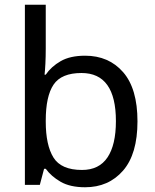

<svg xmlns="http://www.w3.org/2000/svg" viewBox="-20 -780 655 810"><path d="M173 -575Q173 -541 171.5 -511.5Q170 -482 168 -465H173Q196 -499 236 -522Q276 -545 339 -545Q439 -545 499.5 -475.5Q560 -406 560 -268Q560 -130 499 -60Q438 10 339 10Q276 10 236 -13Q196 -36 173 -68H166L148 0H85V-760H173ZM324 -472Q239 -472 206 -423Q173 -374 173 -271V-267Q173 -168 205.5 -115.5Q238 -63 326 -63Q398 -63 433.5 -116Q469 -169 469 -269Q469 -472 324 -472Z"/></svg>

Font: Noto Sans Nabataean
Style: Regular
Weight: 400
Designer: Monotype Design Team
Foundry: Monotype Imaging Inc.
Version: Version 2.001; ttfautohint (v1.8.4.7-5d5b)